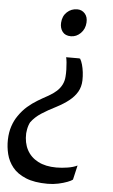

<svg xmlns="http://www.w3.org/2000/svg" viewBox="-71 -789 577 978"><g transform="rotate(5 217.5 -300.0)"><path d="M320 -500Q327 -488.5 332 -471Q337 -453.5 339.5 -432.8Q342 -412 341.5 -390.5Q340.5 -357.5 325.8 -332Q311 -306.5 284.8 -285.5Q258.5 -264.5 221 -245Q179 -224 147 -203.2Q115 -182.5 94.5 -154.5Q90.5 -147 87.2 -137.2Q84 -127.5 82.2 -117.2Q80.5 -107 79.5 -97.5Q77.5 -49 96.5 -13Q115.5 23 153.8 43Q192 63 247.5 63Q275.5 63 305 58.2Q334.5 53.5 354.5 43.5L337.5 117Q330.5 123 311 130.5Q291.5 138 265.2 143.8Q239 149.5 210.5 149.5Q142.5 149.5 98.5 131.2Q54.5 113 30.5 83Q6.5 53 -2.5 16.5Q-11.5 -20 -10.5 -57Q-9.5 -95 0.8 -125.8Q11 -156.5 27.5 -180Q48 -210 72 -230.8Q96 -251.5 122.5 -267.5Q149 -283.5 176 -298Q200 -311.5 216.8 -326.8Q233.5 -342 243 -360.8Q252.5 -379.5 254 -401.5Q255.5 -418.5 255 -438Q254.5 -457.5 252.8 -474.8Q251 -492 248.5 -501H313.5ZM336.5 -685.5Q334.5 -652.5 312.8 -631Q291 -609.5 263 -609.5Q234 -609.5 220 -628Q206 -646.5 207.5 -673.5Q209.5 -708 231.5 -728.5Q253.5 -749 284 -749Q307.5 -749 323 -731.8Q338.5 -714.5 336.5 -685.5Z"/></g></svg>

Font: Merriweather Medium
Style: Italic
Weight: 500
Italic angle: -7.8°
Version: Version 2.101